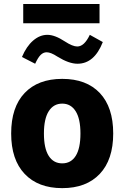

<svg xmlns="http://www.w3.org/2000/svg" viewBox="-20 -948 628 973"><path d="M484.4 -927.7V-830.1H97.7V-927.7ZM91.3 -659.2Q113.8 -712.9 147.7 -742.2Q181.6 -771.5 220.2 -771.5Q257.8 -771.5 309.1 -737.8Q348.1 -712.4 371.6 -712.4Q407.2 -712.4 435.1 -771.5L501 -734.9Q458 -625 372.6 -625Q329.6 -625 272.5 -660.2Q252.9 -672.9 239.7 -678Q226.6 -683.1 216.3 -683.1Q199.7 -683.1 186 -669.7Q172.4 -656.2 158.2 -625ZM295.4 -548.3Q418 -548.3 485.8 -476.6Q553.7 -404.8 553.7 -271.5Q553.7 -138.7 485.6 -66.7Q417.5 5.4 295.4 5.4Q173.3 5.4 105 -66.7Q36.6 -138.7 36.6 -271.5Q36.6 -404.8 104.7 -476.6Q172.9 -548.3 295.4 -548.3ZM295.4 -422.9Q251.5 -422.9 227.1 -384.5Q202.6 -346.2 202.6 -271.5Q202.6 -196.3 226.8 -158.2Q251 -120.1 295.4 -120.1Q339.8 -120.1 363.8 -158.2Q387.7 -196.3 387.7 -271.5Q387.7 -346.2 363.3 -384.5Q338.9 -422.9 295.4 -422.9Z"/></svg>

Font: Estedad-FD ExtraBold
Style: Regular
Weight: 800
Designer: Amin Abedi
Version: Version 7.3